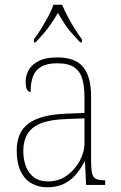

<svg xmlns="http://www.w3.org/2000/svg" viewBox="-20 -786 514 816"><path d="M181 10Q144 10 114.5 -6.5Q85 -23 68 -58Q51 -93 51 -146Q51 -225 102.5 -262Q154 -299 264 -303L339 -306V-371Q339 -418 330 -450Q321 -482 296 -499.5Q271 -517 223 -517Q181 -517 156 -503Q131 -489 120.5 -462Q110 -435 110 -395Q100 -395 94.5 -406Q89 -417 89 -440Q89 -464 101.5 -487.5Q114 -511 144 -526.5Q174 -542 223 -542Q301 -542 334 -500.5Q367 -459 367 -379V-107Q367 -70 371 -51.5Q375 -33 386.5 -26.5Q398 -20 422 -20H427V0H346L341 -99H339Q327 -75 307 -49.5Q287 -24 256 -7Q225 10 181 10ZM184 -15Q229 -15 263.5 -39.5Q298 -64 318.5 -101.5Q339 -139 339 -178V-283L262 -280Q193 -278 153 -261.5Q113 -245 96 -215.5Q79 -186 79 -145Q79 -110 89.5 -80.5Q100 -51 123.5 -33Q147 -15 184 -15ZM124 -619Q139 -638 155 -664Q171 -690 185.5 -717Q200 -744 207 -766H244Q253 -744 267 -717Q281 -690 297.5 -664Q314 -638 328 -619V-606H321Q299 -629 282.5 -648Q266 -667 253 -687Q240 -707 226 -731Q212 -707 198.5 -687Q185 -667 169 -648Q153 -629 131 -606H124Z"/></svg>

Font: Noto Serif Khmer SemiCondensed Thin
Style: Regular
Weight: 250
Width: 4
Designer: Danh Hong and the Monotype Design Team
Foundry: Monotype Imaging Inc.
Version: Version 2.004